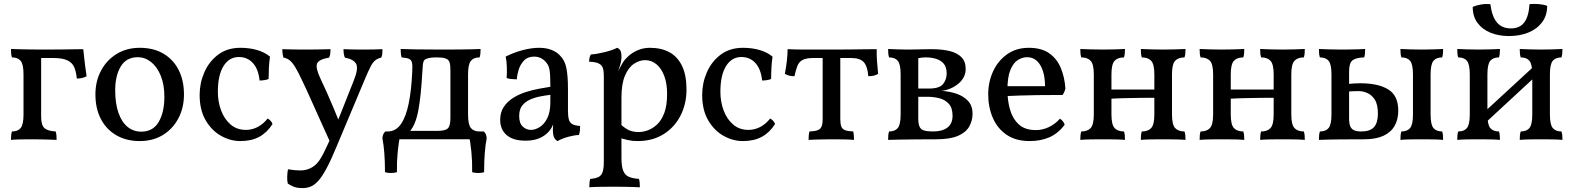

<svg xmlns="http://www.w3.org/2000/svg" viewBox="-20 -711 8031 980"><path d="M36 3Q36 -11 37 -21Q38 -31 41 -40Q71 -40 85.5 -57.5Q100 -75 100 -127V-331Q100 -383 85.5 -400.5Q71 -418 41 -418Q38 -427 37 -437.5Q36 -448 36 -461Q58 -460 86 -459.5Q114 -459 142 -458.5Q170 -458 190 -458V-116Q190 -72 207 -57Q224 -42 264 -40Q267 -32 268 -21Q269 -10 269 3Q250 2 229 1.5Q208 1 187 0.5Q166 0 145 0Q114 0 86 0.5Q58 1 36 3ZM372 -310Q369 -343 359.5 -366.5Q350 -390 325 -402.5Q300 -415 250 -415H168L187 -458Q247 -458 290 -458.5Q333 -459 361.5 -459.5Q390 -460 405 -460Q407 -444 409 -422.5Q411 -401 414.5 -375.5Q418 -350 422 -322Q414 -317 401 -313.5Q388 -310 372 -310Z M693 9Q625 9 574 -20.5Q523 -50 495 -103.5Q467 -157 467 -229Q467 -297 496 -351Q525 -405 576 -436Q627 -467 693 -467Q764 -467 814.5 -437Q865 -407 892 -353.5Q919 -300 919 -229Q919 -161 890.5 -107Q862 -53 811.5 -22Q761 9 693 9ZM701 -39Q761 -39 790 -88.5Q819 -138 819 -217Q819 -279 800.5 -324.5Q782 -370 751 -394.5Q720 -419 683 -419Q625 -419 596.5 -372Q568 -325 568 -250Q568 -183 584.5 -135.5Q601 -88 631 -63.5Q661 -39 701 -39Z M1371 -78Q1344 -35 1304 -13Q1264 9 1207 9Q1156 9 1108.5 -17.5Q1061 -44 1030 -96.5Q999 -149 999 -227Q999 -287 1023 -342Q1047 -397 1093.5 -432Q1140 -467 1207 -467Q1253 -467 1291.5 -456Q1330 -445 1358 -422Q1354 -393 1352.5 -365Q1351 -337 1351 -308Q1343 -304 1329.5 -302Q1316 -300 1305 -300Q1299 -358 1271 -389Q1243 -420 1199 -420Q1150 -420 1121 -374Q1092 -328 1092 -242Q1092 -192 1108.5 -147.5Q1125 -103 1157 -75.5Q1189 -48 1235 -48Q1267 -48 1295.5 -63Q1324 -78 1346 -106Q1354 -102 1361 -94.5Q1368 -87 1371 -78Z M1785 -298Q1811 -362 1797.5 -385.5Q1784 -409 1740 -417Q1736 -428 1734.5 -438.5Q1733 -449 1733 -460Q1756 -459 1780 -458.5Q1804 -458 1832 -458Q1860 -458 1885 -458.5Q1910 -459 1932 -460Q1932 -450 1931.5 -439Q1931 -428 1926 -417Q1908 -413 1895.5 -403Q1883 -393 1872 -372Q1861 -351 1845 -313L1698 37Q1670 105 1647.5 147Q1625 189 1605.5 211Q1586 233 1566.5 241Q1547 249 1524 249Q1494 249 1476.5 241Q1459 233 1449 226Q1445 211 1446 188.5Q1447 166 1450 153Q1467 156 1483 157.5Q1499 159 1514 159Q1543 159 1569.5 145Q1596 131 1615 100Q1629 79 1657 17.5Q1685 -44 1716 -124ZM1668 21Q1644 -32 1617.5 -90.5Q1591 -149 1567 -203Q1543 -257 1525 -294Q1502 -344 1486.5 -369Q1471 -394 1457.5 -404Q1444 -414 1427 -417Q1424 -426 1422.5 -437Q1421 -448 1421 -460Q1450 -459 1479 -458.5Q1508 -458 1534 -458Q1560 -458 1598 -458.5Q1636 -459 1667 -460Q1667 -447 1665.5 -436.5Q1664 -426 1660 -417Q1606 -408 1598 -385.5Q1590 -363 1617 -307Q1631 -278 1649 -237.5Q1667 -197 1684 -156.5Q1701 -116 1713 -85Z M1960 0V-40H2034L2044 -43H2213Q2253 -43 2266 -56Q2279 -69 2279 -108V-352Q2279 -380 2274.5 -393Q2270 -406 2258 -411Q2248 -416 2233 -417Q2218 -418 2207 -418Q2193 -418 2180 -416.5Q2167 -415 2157 -411Q2148 -408 2144 -401.5Q2140 -395 2138.5 -382.5Q2137 -370 2136 -348Q2129 -220 2115 -146.5Q2101 -73 2071 -40H1958Q2001 -40 2027 -78.5Q2053 -117 2066.5 -185Q2080 -253 2084 -343Q2086 -375 2083 -390Q2080 -405 2068 -410.5Q2056 -416 2030 -418Q2027 -427 2026 -438.5Q2025 -450 2025 -461Q2052 -460 2101.5 -459Q2151 -458 2236 -458Q2294 -458 2330.5 -458.5Q2367 -459 2391 -459.5Q2415 -460 2433 -461Q2433 -448 2432 -437.5Q2431 -427 2428 -418Q2398 -418 2383.5 -400.5Q2369 -383 2369 -331V-127Q2369 -75 2383.5 -57.5Q2398 -40 2428 -40V0ZM2390 168Q2391 115 2386 63.5Q2381 12 2372 -26V-40H2449Q2464 -27 2464 -4Q2458 25 2454.5 68.5Q2451 112 2451 168Q2438 172 2421.5 172Q2405 172 2390 168ZM2006 168Q1991 172 1975 172Q1959 172 1945 168Q1945 112 1941.5 68.5Q1938 25 1932 -4Q1932 -27 1947 -40H2024V-26Q2015 12 2010 63.5Q2005 115 2006 168Z M2826 9Q2815 4 2808.5 -9Q2802 -22 2802 -50Q2802 -59 2803 -71.5Q2804 -84 2807 -94H2809Q2806 -78 2795.5 -59.5Q2785 -41 2768 -27Q2751 -12 2725 -2.5Q2699 7 2662 7Q2599 7 2566 -21.5Q2533 -50 2533 -99Q2533 -138 2551.5 -165.5Q2570 -193 2599.5 -211.5Q2629 -230 2663.5 -241Q2698 -252 2731 -258Q2764 -264 2789 -268Q2789 -309 2787.5 -332Q2786 -355 2781.5 -368.5Q2777 -382 2768 -392Q2756 -407 2740.5 -414.5Q2725 -422 2706 -422Q2673 -422 2654 -401.5Q2635 -381 2627 -354Q2619 -327 2618 -306Q2607 -306 2590.5 -307.5Q2574 -309 2566 -313Q2568 -338 2567 -369Q2566 -400 2561 -422Q2602 -443 2647.5 -455Q2693 -467 2731 -467Q2768 -467 2794.5 -456.5Q2821 -446 2837 -429Q2863 -404 2871 -363.5Q2879 -323 2879 -256V-146Q2879 -118 2883.5 -101.5Q2888 -85 2901 -77.5Q2914 -70 2941 -68Q2941 -58 2940 -45.5Q2939 -33 2935 -22Q2910 -21 2879.5 -12.5Q2849 -4 2826 9ZM2690 -48Q2712 -48 2735 -62.5Q2758 -77 2773.5 -108Q2789 -139 2789 -189V-227Q2764 -224 2736 -218.5Q2708 -213 2684 -202Q2660 -191 2645 -171.5Q2630 -152 2630 -119Q2630 -82 2648 -65Q2666 -48 2690 -48Z M2988 245Q2988 231 2989 220.5Q2990 210 2993 202Q3020 200 3035 192.5Q3050 185 3056 166.5Q3062 148 3062 115V-325Q3062 -349 3057 -364Q3052 -379 3036 -387Q3020 -395 2987 -396Q2987 -407 2989 -416Q2991 -425 2996 -433Q3027 -435 3067 -445Q3107 -455 3130 -467Q3139 -464 3145.5 -454.5Q3152 -445 3152 -423Q3152 -400 3145.5 -379.5Q3139 -359 3128 -325L3152 -306V95Q3152 138 3161 160.5Q3170 183 3190 191.5Q3210 200 3241 202Q3244 210 3245 220.5Q3246 231 3246 245Q3231 244 3210.5 243.5Q3190 243 3167 242.5Q3144 242 3120 242Q3085 242 3046.5 242.5Q3008 243 2988 245ZM3235 9Q3207 9 3185.5 4Q3164 -1 3138 -9V-86Q3158 -65 3181.5 -51Q3205 -37 3240 -37Q3261 -37 3285.5 -45.5Q3310 -54 3333 -75Q3356 -96 3370.5 -134Q3385 -172 3385 -232Q3385 -285 3370.5 -323.5Q3356 -362 3330.5 -383Q3305 -404 3273 -404Q3244 -404 3216 -385.5Q3188 -367 3170 -325Q3152 -283 3152 -213L3123 -319Q3136 -351 3145.5 -368Q3155 -385 3160 -393Q3169 -408 3188.5 -425.5Q3208 -443 3236 -455Q3264 -467 3297 -467Q3356 -467 3397.5 -444Q3439 -421 3461.5 -374Q3484 -327 3484 -254Q3484 -180 3453 -120Q3422 -60 3366 -25.5Q3310 9 3235 9Z M3936 -78Q3909 -35 3869 -13Q3829 9 3772 9Q3721 9 3673.5 -17.5Q3626 -44 3595 -96.5Q3564 -149 3564 -227Q3564 -287 3588 -342Q3612 -397 3658.5 -432Q3705 -467 3772 -467Q3818 -467 3856.5 -456Q3895 -445 3923 -422Q3919 -393 3917.5 -365Q3916 -337 3916 -308Q3908 -304 3894.5 -302Q3881 -300 3870 -300Q3864 -358 3836 -389Q3808 -420 3764 -420Q3715 -420 3686 -374Q3657 -328 3657 -242Q3657 -192 3673.5 -147.5Q3690 -103 3722 -75.5Q3754 -48 3800 -48Q3832 -48 3860.5 -63Q3889 -78 3911 -106Q3919 -102 3926 -94.5Q3933 -87 3936 -78Z M4107 3Q4107 -8 4108 -19.5Q4109 -31 4112 -40Q4139 -41 4153.5 -46.5Q4168 -52 4173.5 -65.5Q4179 -79 4179 -105V-438H4269V-105Q4269 -79 4274 -65.5Q4279 -52 4293.5 -46.5Q4308 -41 4335 -40Q4337 -32 4338 -20Q4339 -8 4339 3Q4314 1 4284.5 0.5Q4255 0 4226 0Q4206 0 4184 0.5Q4162 1 4142 1.5Q4122 2 4107 3ZM4035 -322Q4020 -322 4009.5 -324.5Q3999 -327 3986 -334Q3993 -370 3996.5 -402.5Q4000 -435 4000 -460Q4020 -459 4044.5 -458.5Q4069 -458 4097.5 -458Q4126 -458 4158.5 -458Q4191 -458 4227 -458Q4274 -458 4316 -458.5Q4358 -459 4394 -459.5Q4430 -460 4455 -460Q4454 -435 4456 -404.5Q4458 -374 4462 -334Q4451 -327 4438.5 -324.5Q4426 -322 4412 -322Q4408 -372 4389 -393.5Q4370 -415 4324 -415H4132Q4095 -415 4076.5 -405Q4058 -395 4050 -374.5Q4042 -354 4035 -322Z M4513 3Q4513 -11 4514 -21Q4515 -31 4518 -40Q4548 -40 4562.5 -57.5Q4577 -75 4577 -127V-331Q4577 -383 4562.5 -400.5Q4548 -418 4518 -418Q4515 -427 4514 -437.5Q4513 -448 4513 -461Q4535 -460 4562 -459Q4589 -458 4609 -458Q4629 -458 4651.5 -458.5Q4674 -459 4695.5 -459.5Q4717 -460 4733 -460Q4788 -460 4827 -450.5Q4866 -441 4887.5 -419Q4909 -397 4909 -359Q4909 -316 4873 -285Q4837 -254 4786 -247Q4825 -245 4861 -233Q4897 -221 4920.5 -196.5Q4944 -172 4944 -130Q4944 -95 4927 -65Q4910 -35 4869.5 -17.5Q4829 0 4758 0Q4705 0 4658 0.5Q4611 1 4574 1.5Q4537 2 4513 3ZM4742 -40Q4790 -40 4816 -60Q4842 -80 4842 -120Q4842 -160 4823 -181Q4804 -202 4775 -209.5Q4746 -217 4714 -217H4655V-259H4721Q4775 -259 4793.5 -282Q4812 -305 4812 -336Q4812 -369 4796.5 -386.5Q4781 -404 4757 -411Q4733 -418 4707 -418Q4692 -418 4681 -416.5Q4670 -415 4655 -411L4667 -435V-107Q4667 -79 4673.5 -64.5Q4680 -50 4696.5 -45Q4713 -40 4742 -40Z M5236 9Q5165 9 5118 -23Q5071 -55 5047.5 -109.5Q5024 -164 5024 -229Q5024 -293 5049 -347Q5074 -401 5120.5 -434Q5167 -467 5231 -467Q5296 -467 5335.5 -439Q5375 -411 5394.5 -364Q5414 -317 5418 -260Q5414 -240 5403 -226Q5386 -226 5352 -226Q5318 -226 5275 -225.5Q5232 -225 5187 -223.5Q5142 -222 5102 -220V-271H5314Q5314 -337 5290 -378Q5266 -419 5222 -419Q5198 -419 5175 -404.5Q5152 -390 5137 -353.5Q5122 -317 5122 -250Q5122 -201 5134.5 -154.5Q5147 -108 5178.5 -77.5Q5210 -47 5268 -47Q5301 -47 5333 -62Q5365 -77 5390 -105Q5398 -101 5405.5 -91.5Q5413 -82 5414 -74Q5380 -29 5335.5 -10Q5291 9 5236 9Z M5803 3Q5803 -11 5804 -21Q5805 -31 5808 -40Q5840 -40 5856 -57.5Q5872 -75 5872 -127V-331Q5872 -383 5856 -400.5Q5840 -418 5808 -418Q5805 -427 5804 -437.5Q5803 -448 5803 -461Q5826 -460 5855.5 -459Q5885 -458 5917 -458Q5949 -458 5979 -459Q6009 -460 6031 -461Q6031 -448 6030 -437.5Q6029 -427 6026 -418Q5994 -418 5978 -400.5Q5962 -383 5962 -331V-127Q5962 -75 5978 -57.5Q5994 -40 6026 -40Q6029 -31 6030 -21Q6031 -11 6031 3Q6009 1 5979 0.5Q5949 0 5917 0Q5885 0 5855.5 0.5Q5826 1 5803 3ZM5494 3Q5494 -11 5495 -21Q5496 -31 5499 -40Q5531 -40 5547 -57.5Q5563 -75 5563 -127V-331Q5563 -383 5547 -400.5Q5531 -418 5499 -418Q5496 -427 5495 -437.5Q5494 -448 5494 -461Q5517 -460 5546.5 -459Q5576 -458 5608 -458Q5640 -458 5670 -459Q5700 -460 5722 -461Q5722 -448 5721 -437.5Q5720 -427 5717 -418Q5685 -418 5669 -400.5Q5653 -383 5653 -331V-127Q5653 -75 5669 -57.5Q5685 -40 5717 -40Q5720 -31 5721 -21Q5722 -11 5722 3Q5700 1 5670 0.5Q5640 0 5608 0Q5576 0 5546.5 0.5Q5517 1 5494 3ZM5648 -207V-254H5876V-212Q5847 -212 5804.5 -211.5Q5762 -211 5719.5 -210Q5677 -209 5648 -207Z M6412 3Q6412 -11 6413 -21Q6414 -31 6417 -40Q6449 -40 6465 -57.5Q6481 -75 6481 -127V-331Q6481 -383 6465 -400.5Q6449 -418 6417 -418Q6414 -427 6413 -437.5Q6412 -448 6412 -461Q6435 -460 6464.5 -459Q6494 -458 6526 -458Q6558 -458 6588 -459Q6618 -460 6640 -461Q6640 -448 6639 -437.5Q6638 -427 6635 -418Q6603 -418 6587 -400.5Q6571 -383 6571 -331V-127Q6571 -75 6587 -57.5Q6603 -40 6635 -40Q6638 -31 6639 -21Q6640 -11 6640 3Q6618 1 6588 0.5Q6558 0 6526 0Q6494 0 6464.5 0.5Q6435 1 6412 3ZM6103 3Q6103 -11 6104 -21Q6105 -31 6108 -40Q6140 -40 6156 -57.5Q6172 -75 6172 -127V-331Q6172 -383 6156 -400.5Q6140 -418 6108 -418Q6105 -427 6104 -437.5Q6103 -448 6103 -461Q6126 -460 6155.5 -459Q6185 -458 6217 -458Q6249 -458 6279 -459Q6309 -460 6331 -461Q6331 -448 6330 -437.5Q6329 -427 6326 -418Q6294 -418 6278 -400.5Q6262 -383 6262 -331V-127Q6262 -75 6278 -57.5Q6294 -40 6326 -40Q6329 -31 6330 -21Q6331 -11 6331 3Q6309 1 6279 0.5Q6249 0 6217 0Q6185 0 6155.5 0.5Q6126 1 6103 3ZM6257 -207V-254H6485V-212Q6456 -212 6413.5 -211.5Q6371 -211 6328.5 -210Q6286 -209 6257 -207Z M6712 3Q6712 -11 6713 -21Q6714 -31 6717 -40Q6747 -40 6761.5 -57.5Q6776 -75 6776 -127V-331Q6776 -383 6761.5 -400.5Q6747 -418 6717 -418Q6714 -427 6713 -437.5Q6712 -448 6712 -461Q6734 -460 6763.5 -459Q6793 -458 6829 -458Q6853 -458 6875 -458.5Q6897 -459 6916 -459.5Q6935 -460 6948 -461Q6948 -450 6947 -438Q6946 -426 6943 -418Q6902 -417 6884 -403.5Q6866 -390 6866 -346V-107Q6866 -82 6871.5 -67.5Q6877 -53 6890.5 -46.5Q6904 -40 6927 -40Q6974 -40 6993.5 -62.5Q7013 -85 7013 -131Q7013 -179 6996.5 -203.5Q6980 -228 6957.5 -237Q6935 -246 6916 -246Q6909 -246 6889.5 -245.5Q6870 -245 6856 -243V-282Q6873 -284 6890.5 -285Q6908 -286 6923 -286Q7015 -286 7066 -254.5Q7117 -223 7117 -146Q7117 -102 7098.5 -69Q7080 -36 7041.5 -18Q7003 0 6943 0Q6887 0 6823 0.5Q6759 1 6712 3ZM7128 3Q7128 -11 7129 -21Q7130 -31 7133 -40Q7163 -40 7177.5 -57.5Q7192 -75 7192 -127V-331Q7192 -383 7177.5 -400.5Q7163 -418 7133 -418Q7130 -427 7129 -437.5Q7128 -448 7128 -461Q7150 -460 7178 -459Q7206 -458 7237 -458Q7268 -458 7296 -459Q7324 -460 7346 -461Q7346 -448 7345 -437.5Q7344 -427 7341 -418Q7311 -418 7296.5 -400.5Q7282 -383 7282 -331V-127Q7282 -75 7296.5 -57.5Q7311 -40 7341 -40Q7344 -31 7345 -21Q7346 -11 7346 3Q7324 1 7296 0.5Q7268 0 7237 0Q7206 0 7178 0.5Q7150 1 7128 3Z M7737 3Q7737 -11 7738 -21Q7739 -31 7742 -40Q7772 -40 7786.5 -57.5Q7801 -75 7801 -127V-331Q7801 -383 7786.5 -400.5Q7772 -418 7742 -418Q7739 -427 7738 -437.5Q7737 -448 7737 -461Q7759 -460 7787 -459Q7815 -458 7846 -458Q7877 -458 7905 -459Q7933 -460 7955 -461Q7955 -448 7954 -437.5Q7953 -427 7950 -418Q7920 -418 7905.5 -400.5Q7891 -383 7891 -331V-127Q7891 -75 7905.5 -57.5Q7920 -40 7950 -40Q7953 -31 7954 -21Q7955 -11 7955 3Q7933 1 7905 0.5Q7877 0 7846 0Q7815 0 7787 0.5Q7759 1 7737 3ZM7418 3Q7418 -11 7419 -21Q7420 -31 7423 -40Q7453 -40 7467.5 -57.5Q7482 -75 7482 -127V-331Q7482 -383 7467.5 -400.5Q7453 -418 7423 -418Q7420 -427 7419 -437.5Q7418 -448 7418 -461Q7440 -460 7468 -459Q7496 -458 7527 -458Q7558 -458 7586 -459Q7614 -460 7636 -461Q7636 -448 7635 -437.5Q7634 -427 7631 -418Q7601 -418 7586.5 -400.5Q7572 -383 7572 -331V-127Q7572 -75 7586.5 -57.5Q7601 -40 7631 -40Q7634 -31 7635 -21Q7636 -11 7636 3Q7614 1 7586 0.5Q7558 0 7527 0Q7496 0 7468 0.5Q7440 1 7418 3ZM7554 -77V-137L7822 -384V-325ZM7682 -527Q7630 -527 7588 -544Q7546 -561 7521.5 -594Q7497 -627 7497 -676Q7517 -684 7539.5 -688Q7562 -692 7587 -690Q7595 -627 7620.5 -596.5Q7646 -566 7692 -566Q7737 -566 7760 -596.5Q7783 -627 7787 -690Q7812 -692 7835.5 -690Q7859 -688 7877 -681Q7877 -631 7850.5 -596.5Q7824 -562 7780 -544.5Q7736 -527 7682 -527Z"/></svg>

Font: Vollkorn
Style: Regular
Weight: 400
Designer: Friedrich Althausen
Foundry: Friedrich Althausen
Version: Version 5.001